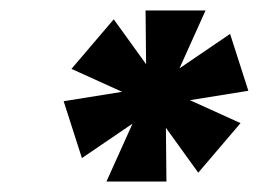

<svg xmlns="http://www.w3.org/2000/svg" viewBox="-20 -760 496 368"><path d="M184 -412 234 -523 137 -457 102 -566 214 -584 117 -628 198 -723 260 -637 259 -740H374L324 -629L421 -695L456 -586L344 -568L441 -524L360 -429L298 -515L299 -412Z"/></svg>

Font: Instrument Sans Condensed
Style: Bold Italic
Weight: 700
Width: 3
Italic angle: -13°
Designer: Rodrigo Fuenzalida
Foundry: fragTYPE
Version: Version 1.000;gftools[0.9.28]